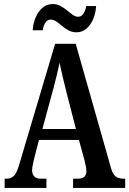

<svg xmlns="http://www.w3.org/2000/svg" viewBox="-20 -931 640 951"><path d="M3 0V-46H14Q35 -46 49.5 -60.5Q64 -75 77 -122L253 -714H355L530 -98Q538 -69 552.5 -57.5Q567 -46 592 -46H600V0H342V-46H366Q408 -46 408 -83Q408 -94 404.5 -110Q401 -126 398 -139L371 -238H173L150 -149Q148 -137 143.5 -119.5Q139 -102 139 -88Q139 -69 149 -57.5Q159 -46 182 -46H210V0ZM190 -292H356L307 -483Q297 -523 289 -557Q281 -591 275 -620Q269 -591 261 -558Q253 -525 244 -491ZM359 -771Q337 -771 319.5 -780.5Q302 -790 287.5 -802.5Q273 -815 259 -824.5Q245 -834 231 -834Q214 -834 204 -817.5Q194 -801 192 -781H142Q144 -815 156.5 -844.5Q169 -874 190.5 -892.5Q212 -911 241 -911Q262 -911 279.5 -901.5Q297 -892 312 -879.5Q327 -867 340.5 -857.5Q354 -848 367 -848Q384 -848 394 -864.5Q404 -881 407 -901H456Q454 -866 441.5 -836.5Q429 -807 408 -789Q387 -771 359 -771Z"/></svg>

Font: Noto Serif Devanagari ExtraCondensed SemiBold
Style: Regular
Weight: 600
Width: 2
Designer: Universal Thirst, Indian Type Foundry and the Monotype Design Team
Foundry: Monotype Imaging Inc.
Version: Version 2.004; ttfautohint (v1.8.4.7-5d5b)